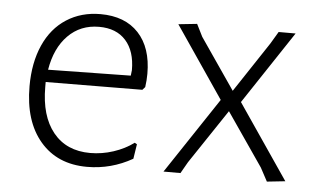

<svg xmlns="http://www.w3.org/2000/svg" viewBox="-40 -521 958 586"><g transform="rotate(5 438.5 -228.0)"><path d="M404 -293Q404 -273 401 -252L393 -243L97 -241V-226Q97 -137 137.5 -87Q178 -37 251 -37Q287 -37 322 -48.5Q357 -60 384 -80L391 -76L384 -31Q319 6 245 6Q154 6 101.5 -55.5Q49 -117 49 -224Q49 -296 73 -350Q97 -404 142 -433Q187 -462 246 -462Q321 -462 362.5 -417.5Q404 -373 404 -293ZM245 -423Q188 -423 150 -384.5Q112 -346 101 -279L354 -283L356 -300Q356 -358 327 -390.5Q298 -423 245 -423Z M770 -418 792 -455H844L696 -232L852 -3L796 3L774 -38L662 -201L551 -35L531 0H479L634 -233L485 -452L542 -458L561 -420L668 -264Z"/></g></svg>

Font: t
Style: Regular
Weight: 300
Designer: Juan Pablo del Peral
Foundry: Huerta Tipografica
Version: Version 2.004; ttfautohint (v1.8.1)